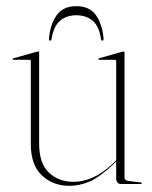

<svg xmlns="http://www.w3.org/2000/svg" viewBox="-20 -597 492 623"><path d="M80 -129V-399Q80 -403 75 -403H23Q21 -403 21 -405Q21 -406.5 24 -408L99 -429Q102 -430 104 -430Q107 -430 107 -426V-131Q107 -66.5 138.8 -36.8Q170.5 -7 219 -7Q249 -7 280.2 -20.5Q311.5 -34 346 -66L357 -76.5V-399Q357 -403 353 -403H301Q299 -403 299 -405Q299 -406.5 302 -408L376 -429Q379 -430 381 -430Q384 -430 384 -426V-21Q384 -11.5 396 -10L436 -5Q440 -5 440 -2Q440 0 437 0H372Q357 0 357 -20V-72.5L348 -64Q302.5 -21.5 270.2 -7.8Q238 6 205 6Q152 6 116 -27.8Q80 -61.5 80 -129ZM227.5 -547.5Q197 -547.5 175.8 -530.5Q154.5 -513.5 147.5 -471.5Q146.5 -465 142.5 -465Q138.5 -465 139 -472.5Q143 -518.5 164 -547.8Q185 -577 227.5 -577Q270.5 -577 291.2 -547.8Q312 -518.5 316 -472.5Q316.5 -465 312.5 -465Q308.5 -465 307.5 -471.5Q301 -513.5 279.8 -530.5Q258.5 -547.5 227.5 -547.5Z"/></svg>

Font: Fraunces 144pt Thin
Style: Regular
Weight: 100
Version: Version 1.000;[f99f86859]